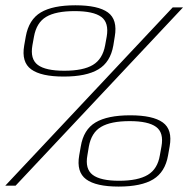

<svg xmlns="http://www.w3.org/2000/svg" viewBox="-34 -702 712 726"><path d="M-14 0H25L658 -674H619ZM207 -412.5Q292.5 -412.5 338 -439.8Q383.5 -467 394.5 -530L400 -564Q411 -628 374 -655Q337 -682 251 -682Q165.5 -682 120.2 -655Q75 -628 63.5 -564L57.5 -530Q46.5 -467 84 -439.8Q121.5 -412.5 207 -412.5ZM209 -434.5Q138.5 -434.5 109 -456.5Q79.5 -478.5 88.5 -530.5L94.5 -563.5Q104 -616.5 140.5 -638.2Q177 -660 248.5 -660Q319 -660 348.8 -638.2Q378.5 -616.5 369.5 -563.5L363.5 -530.5Q354 -478.5 317.2 -456.5Q280.5 -434.5 209 -434.5ZM414.5 3.5Q500.5 3.5 545.5 -24Q590.5 -51.5 601.5 -114.5L607.5 -148.5Q619 -212 581.5 -239Q544 -266 458.5 -266Q372.5 -266 327.2 -239Q282 -212 271.5 -148.5L265.5 -114.5Q254.5 -51.5 291.8 -24Q329 3.5 414.5 3.5ZM416.5 -18.5Q346 -18.5 316.5 -40.8Q287 -63 296.5 -115L302 -148Q311.5 -200.5 348.2 -222.2Q385 -244 456.5 -244Q526.5 -244 556.2 -222.2Q586 -200.5 576.5 -148L570.5 -115Q562 -63 524.8 -40.8Q487.5 -18.5 416.5 -18.5Z"/></svg>

Font: Anybody SemiExpanded ExtraLight
Style: Italic
Weight: 250
Width: 6
Italic angle: -10°
Version: Version 1.113;gftools[0.9.25]